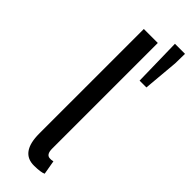

<svg xmlns="http://www.w3.org/2000/svg" viewBox="-260 -773 797 797"><g transform="rotate(45 138.0 -374.5)"><path d="M82 -98.1V-711.9H164.1V-91.8Q164.1 -56.2 187 -56.2H194.3Q197.8 -56.2 205.1 -58.1L215.8 3.9Q201.2 11.2 161.6 11.7Q82 12.7 82 -98.1ZM221.2 -547.9 216.8 -759.8H275.9L274.9 -703.1L261.2 -547.9Z"/></g></svg>

Font: SourceSansPro-Regular
Style: Regular
Weight: 400
Designer: Paul D. Hunt
Foundry: Adobe Systems Incorporated
Version: Version 1.050;PS Version 1.000;hotconv 1.0.70;makeotf.lib2.5